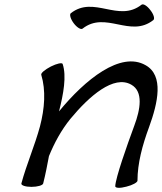

<svg xmlns="http://www.w3.org/2000/svg" viewBox="-20 -858 757 898"><path d="M366 -724C474 -809 589 -679 697 -764C705 -770 699 -791 683 -811C668 -831 650 -842 642 -836C534 -751 419 -881 311 -796C304 -790 310 -769 325 -749C340 -729 359 -718 366 -724ZM173 -508C195 -435 189 -351 167 -267C143 -178 104 -89 80 0C78 9 99 16 127 16C155 16 180 9 182 0C193 -43 201 -86 209 -128C234 -189 266 -249 310 -303C397 -408 512 -509 594 -462C651 -430 637 -347 608 -270C573 -175 521 -28 519 13C519 22 542 23 571 15C600 8 623 -5 623 -13C623 -94 646 -179 677 -263C719 -378 747 -505 661 -553C544 -620 378 -486 256 -337C277 -419 292 -502 273 -559C270 -566 246 -561 218 -547C191 -533 170 -516 173 -508Z"/></svg>

Font: Nupuram Medium Oblique
Style: Regular
Weight: 500
Designer: Santhosh Thottingal (santhosh.thottingal@gmail.com)
Foundry: SMC
Version: Version 1.000